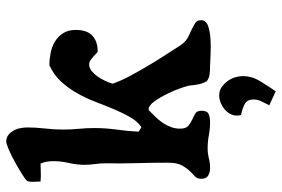

<svg xmlns="http://www.w3.org/2000/svg" viewBox="-168 -538 927 632"><g transform="rotate(-90 296.0 -222.5)"><path d="M146 -666Q158 -666 166.5 -659.5Q175 -653 181 -643Q187 -633 189.5 -620.5Q192 -608 192 -597Q192 -568 188.5 -538Q185 -508 185 -479Q185 -453 187.5 -427.5Q190 -402 190 -376Q190 -339 185 -303Q180 -267 178 -230L193 -221Q213 -235 226.5 -259Q240 -283 252 -311.5Q264 -340 276 -371.5Q288 -403 304 -431.5Q320 -460 342 -484.5Q364 -509 397 -524Q416 -524 436.5 -520Q457 -516 474 -506Q491 -496 502 -479Q513 -462 513 -437Q513 -400 494 -382.5Q475 -365 443 -365Q440 -365 435.5 -369.5Q431 -374 425.5 -379Q420 -384 413.5 -388.5Q407 -393 400 -393Q388 -393 378 -385Q368 -377 359.5 -365Q351 -353 345 -339.5Q339 -326 336 -316Q344 -292 359.5 -262.5Q375 -233 393 -202.5Q411 -172 429.5 -143.5Q448 -115 462 -93Q475 -73 495 -64.5Q515 -56 534 -45Q545 -39 545 -25Q545 -8 526 -1.5Q507 5 481.5 6.5Q456 8 431 6.5Q406 5 394 5Q381 5 367.5 3.5Q354 2 344 -6Q338 -16 335 -28.5Q332 -41 331 -52Q331 -63 323 -87Q315 -111 303 -135.5Q291 -160 277.5 -178.5Q264 -197 253 -197H249Q239 -187 228 -176Q217 -165 208 -152Q199 -139 193.5 -124.5Q188 -110 188 -94Q188 -75 197 -67Q206 -59 217.5 -54Q229 -49 238 -43.5Q247 -38 247 -23Q247 -4 235.5 0.5Q224 5 210 5Q188 5 166.5 1Q145 -3 123 -3Q106 -3 90.5 1Q75 5 58 5Q45 5 34 -1Q23 -7 23 -24Q23 -38 31.5 -45.5Q40 -53 49.5 -63Q59 -73 67.5 -88.5Q76 -104 76 -135Q76 -186 74.5 -236.5Q73 -287 74 -338Q74 -356 71.5 -373.5Q69 -391 69 -408Q69 -434 75 -459.5Q81 -485 81 -511Q81 -536 73 -553L33 -552L14 -553L13 -577Q13 -582 13.5 -586.5Q14 -591 15 -596Q19 -602 37.5 -613.5Q56 -625 77.5 -637Q99 -649 119 -657.5Q139 -666 146 -666ZM265 200Q271 187 277.5 174.5Q284 162 284 148Q284 127 269 119Q254 111 233 107Q231 99 231 93Q231 82 236.5 71.5Q242 61 251.5 53Q261 45 273 40Q285 35 298 35Q313 35 324.5 43Q336 51 344.5 62.5Q353 74 357 87.5Q361 101 361 112Q361 142 345 168.5Q329 195 311 221Z"/></g></svg>

Font: CAT Altenglisch
Style: Regular
Weight: 400
Designer: Peter Wiegel
Foundry: Peter Wiegel, CAT Fonts
Version: Version 1.000